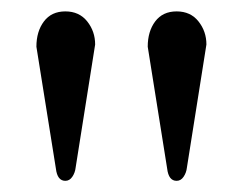

<svg xmlns="http://www.w3.org/2000/svg" viewBox="-20 -728 426 337"><path d="M43.9 -646Q43.9 -672.9 57.1 -690.4Q70.3 -708 94.7 -708Q119.1 -708 133.1 -690.4Q147 -672.9 147 -649.9L112.8 -434.1Q111.8 -424.8 106.9 -417.7Q102.1 -410.6 94.7 -410.6Q80.6 -410.6 78.1 -432.1ZM239.3 -646Q239.3 -672.9 252.4 -690.4Q265.6 -708 290 -708Q314.5 -708 328.4 -690.4Q342.3 -672.9 342.3 -649.9L308.1 -434.1Q307.1 -424.8 302.2 -417.7Q297.4 -410.6 290 -410.6Q275.9 -410.6 273.4 -432.1Z"/></svg>

Font: Corben
Style: Regular
Weight: 400
Designer: vernon adams
Foundry: vernon adams
Version: Version 1.101